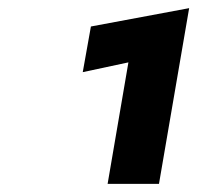

<svg xmlns="http://www.w3.org/2000/svg" viewBox="-20 -725 516 471"><path d="M183 -548 295 -572 244 -274H370L444 -705L203 -660Z"/></svg>

Font: Jost Black
Style: Italic
Weight: 900
Italic angle: -5°
Version: Version 3.710